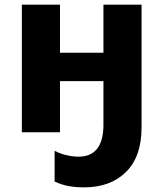

<svg xmlns="http://www.w3.org/2000/svg" viewBox="-20 -569 703 826"><path d="M589 -21Q589 105 522 171Q455 237 342 237Q305 237 275 231.5Q245 226 215 212V80Q238 92 265.5 98.5Q293 105 318 105Q422 105 425 -26V-220H238V0H74V-549H238V-342H425V-549H589Z"/></svg>

Font: Noto Sans UI ExtraBold
Style: Regular
Weight: 800
Designer: Monotype Design Team
Foundry: Monotype Imaging Inc.
Version: Version 1.001